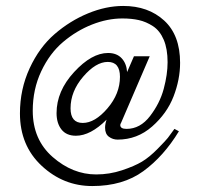

<svg xmlns="http://www.w3.org/2000/svg" viewBox="-20 -615 668 645"><path d="M235 -159Q203 -159 186.5 -180Q170 -201 170 -235Q170 -309 229 -373Q288 -437 343 -437Q372 -437 388.5 -419.5Q405 -402 407 -373L430 -426H483L387 -203Q384 -198 384 -195Q384 -182 405 -182Q451 -182 484 -225Q517 -268 530 -316.5Q543 -365 543 -406Q543 -451 530 -481.5Q517 -512 494 -527Q471 -542 446.5 -547.5Q422 -553 391 -553Q341 -553 289 -532.5Q237 -512 192 -474Q147 -436 118.5 -375.5Q90 -315 90 -243Q90 -146 157 -87.5Q224 -29 303 -29Q348 -29 390 -43Q432 -57 457 -72Q482 -87 510 -115.5Q538 -144 544 -152Q550 -160 566 -182L581 -174Q530 -90 461.5 -40Q393 10 290 10Q193 10 120 -58Q47 -126 47 -234Q47 -315 79.5 -385.5Q112 -456 163.5 -500.5Q215 -545 275.5 -570Q336 -595 394 -595Q478 -595 531.5 -546Q585 -497 585 -404Q585 -348 563 -291Q541 -234 491 -190Q441 -146 375 -146Q359 -146 346 -155.5Q333 -165 333 -186Q333 -198 338 -213Q284 -159 235 -159ZM383 -357Q383 -407 342 -407Q302 -407 259.5 -357.5Q217 -308 217 -251Q217 -202 258 -202Q299 -202 341 -251Q383 -300 383 -357Z"/></svg>

Font: Judson
Style: Italic
Weight: 400
Italic angle: -9.5°
Version: Version 20110429